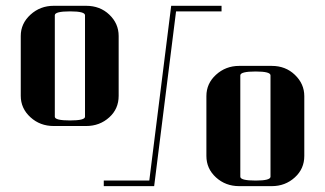

<svg xmlns="http://www.w3.org/2000/svg" viewBox="-20 -635 1109 655"><path d="M50.8 -308.1V-512.2Q50.8 -554.7 84 -585Q117.2 -615.2 163.1 -615.2H273.9Q321.3 -615.2 353 -585Q384.8 -554.7 384.8 -512.2V-308.1Q384.8 -263.7 353 -234.9Q320.3 -205.1 273.9 -205.1H163.1Q116.7 -205.1 84 -234.9Q50.8 -265.1 50.8 -308.1ZM167 -236.8Q167 -224.1 219.2 -224.1Q270 -224.1 270 -236.8V-583Q270 -596.2 219.2 -596.2Q167 -596.2 167 -583ZM334 0V-19H489.3L564 -615.2H735.8V-596.2H580.6L505.9 0ZM684.1 -103V-307.1Q684.1 -350.1 716.8 -379.9Q750 -410.2 795.9 -410.2H907.2Q954.1 -410.2 985.8 -379.9Q1018.1 -349.1 1018.1 -307.1V-103Q1018.1 -59.1 985.8 -29.8Q953.1 0 907.2 0H795.9Q749.5 0 716.8 -29.8Q684.1 -59.6 684.1 -103ZM799.8 -32.2Q799.8 -19 852.1 -19Q902.8 -19 902.8 -32.2V-377.9Q902.8 -391.1 852.1 -391.1Q799.8 -391.1 799.8 -377.9Z"/></svg>

Font: Hjet
Style: Regular
Weight: 400
Designer: T. Christopher White
Version: Version 1.2